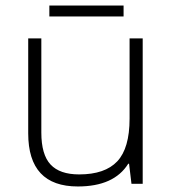

<svg xmlns="http://www.w3.org/2000/svg" viewBox="-20 -671 630 701"><path d="M130.9 -530.8V-187Q130.9 -106.4 164.6 -70.3Q198.2 -34.2 269 -34.2Q363.3 -34.2 408.2 -82Q453.1 -129.9 453.1 -237.8V-530.8H501V0H460L451.2 -73.2H448.2Q396.5 9.8 264.2 9.8Q83 9.8 83 -184.1V-530.8ZM160.2 -650.9H431.2V-610.8H160.2Z"/></svg>

Font: OpenSans-Light
Style: Regular
Weight: 300
Foundry: Ascender Corporation
Version: Version 1.10